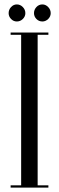

<svg xmlns="http://www.w3.org/2000/svg" viewBox="-20 -847 266 867"><path d="M28 0V-10H75.5V-690H28V-700H198.5V-690H150V-10H198.5V0ZM171.5 -750Q155.5 -750 144.5 -761.2Q133.5 -772.5 133.5 -787.5Q133.5 -803.5 144.5 -815.2Q155.5 -827 171.5 -827Q186 -827 197.5 -815.2Q209 -803.5 209 -787.5Q209 -772.5 197.5 -761.2Q186 -750 171.5 -750ZM56 -750Q41 -750 30 -761.2Q19 -772.5 19 -787.5Q19 -803.5 30 -815.2Q41 -827 56 -827Q71.5 -827 83 -815.2Q94.5 -803.5 94.5 -787.5Q94.5 -772.5 83 -761.2Q71.5 -750 56 -750Z"/></svg>

Font: Imbue 100pt
Style: Regular
Weight: 400
Designer: Tyler Finck
Foundry: Etcetera Type Company
Version: Version 1.102; ttfautohint (v1.8.3)